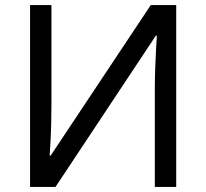

<svg xmlns="http://www.w3.org/2000/svg" viewBox="-20 -734 808 754"><path d="M98 -714H182V-322Q182 -288 181 -247.5Q180 -207 178 -172.5Q176 -138 175 -123H179L572 -714H672V0H588V-388Q588 -424 589.5 -466.5Q591 -509 593 -544Q595 -579 596 -594H592L198 0H98Z"/></svg>

Font: Apis
Style: Regular
Weight: 400
Designer: Monotype Design Team
Foundry: Monotype Imaging Inc.
Version: Version 2.000; build 0001